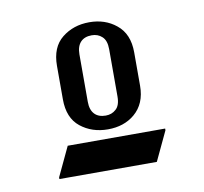

<svg xmlns="http://www.w3.org/2000/svg" viewBox="-56 -807 579 544"><g transform="rotate(-10 233.0 -535.5)"><path d="M122.1 -544.9V-641.1Q122.1 -694.8 154.8 -720.9Q187.5 -747.1 233.4 -747.1Q278.8 -747.1 310.5 -721.2Q344.2 -694.3 344.2 -641.1V-544.9Q344.2 -493.2 310.5 -464.8Q279.8 -439 233.4 -439Q187.5 -439 154.8 -465.1Q122.1 -491.2 122.1 -544.9ZM190.4 -525.9Q190.4 -502.4 202.1 -490.2Q213.4 -478.5 233.9 -478.5Q251.5 -478.5 263.2 -489.3Q275.9 -500 275.9 -525.9V-662.1Q275.9 -687.5 263.2 -698.7Q251.5 -709.5 233.9 -709.5Q213.4 -709.5 202.1 -697.8Q190.4 -685.5 190.4 -662.1ZM73.2 -324.2V-329.1L112.8 -413.1H393.1V-408.2L353.5 -324.2Z"/></g></svg>

Font: Nova Slim
Style: Book
Weight: 400
Version: Version 2.000